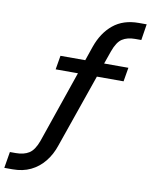

<svg xmlns="http://www.w3.org/2000/svg" viewBox="-136 -785 821 1044"><g transform="rotate(10 274.5 -262.5)"><path d="M-39 189 -24 99H9Q53 99 81.5 81Q110 63 129 11L274 -410L286 -387H143L156 -464H310L286 -444L320 -543Q348 -623 403.5 -668.5Q459 -714 544 -714H588L574 -625H540Q497 -625 469 -607Q441 -589 422 -535L390 -444L380 -464H531L518 -387H353L379 -411L230 17Q213 69 181.5 108Q150 147 106.5 168Q63 189 7 189Z"/></g></svg>

Font: Nunito Sans 7pt SemiCondensed SemiBold
Style: Italic
Weight: 600
Width: 4
Italic angle: -9°
Designer: Vernon Adams
Foundry: Vernon Adams
Version: Version 3.101;gftools[0.9.27]